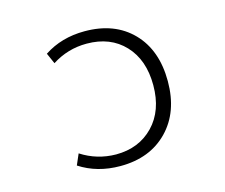

<svg xmlns="http://www.w3.org/2000/svg" viewBox="-105 -881 1209 1032"><g transform="rotate(-15 500.0 -365.0)"><path d="M437.5 -672.9Q332 -672.9 244.1 -616.2L217.8 -675.8Q315.4 -740.2 444.3 -740.2Q611.3 -740.2 709.5 -639.2Q807.6 -538.1 807.6 -365.2Q807.6 -194.3 708.5 -92.3Q609.4 9.8 444.3 9.8Q315.4 9.8 217.8 -53.7L244.1 -114.3Q332 -57.6 437.5 -56.6Q565.4 -56.6 646 -140.1Q726.6 -223.6 726.6 -364.7Q726.6 -505.9 647.9 -589.4Q569.3 -672.9 437.5 -672.9Z"/></g></svg>

Font: Gen Shin Gothic Monospace Normal
Style: Regular
Weight: 350
Designer: [Source Han Sans]
Ryoko NISHIZUKA  (kana & ideographs); Paul D. Hunt (Latin, Greek & Cyrillic); Wenlong ZHANG  (bopomofo
Version: Version 1.002.20150607